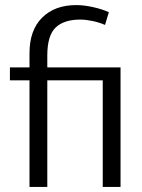

<svg xmlns="http://www.w3.org/2000/svg" viewBox="-20 -735 559 755"><path d="M384 0V-419H166V0H96V-419H19V-470H96V-526Q96 -616 145.5 -665.5Q195 -715 280 -715Q310 -715 346 -707Q382 -699 408 -687L393 -637Q370 -647 343.5 -652.5Q317 -658 296 -658Q231 -658 198.5 -626.5Q166 -595 166 -517V-470H454V0Z"/></svg>

Font: Mukta Vaani Light
Style: Regular
Weight: 300
Designer: Noopur Datye, Girish Dalvi, Yashodeep Gholap, Pallavi Karambelkar
Foundry: Ek Type
Version: Version 2.538;PS 1.000;hotconv 16.6.51;makeotf.lib2.5.65220;